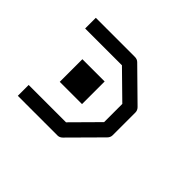

<svg xmlns="http://www.w3.org/2000/svg" viewBox="-99 -632 738 738"><g transform="rotate(45 270.0 -263.0)"><path d="M133 -326H254V-203H133ZM57 -51V-110H260L363 -214V-313L257 -417H57V-475H269Q282 -475 290 -467L413 -346Q422 -337 422 -325V-202Q422 -190 413 -181L293 -60Q284 -51 273 -51Z"/></g></svg>

Font: IBM 3270
Style: Regular
Weight: 400
Monospace: yes
Version: Version 2.3.1